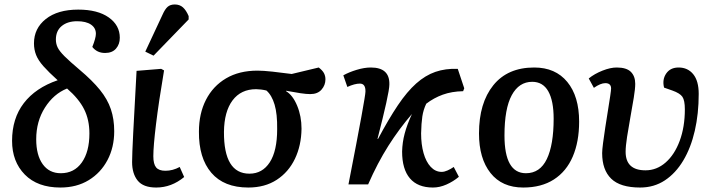

<svg xmlns="http://www.w3.org/2000/svg" viewBox="-20 -825 3197 859"><path d="M250 14Q148 14 91 -44Q34 -102 34 -195Q34 -295 86.5 -363.5Q139 -432 238 -466Q198 -502 174.5 -528.5Q151 -555 141.5 -579Q132 -603 132 -631Q132 -698 185 -740Q238 -782 330 -782Q417 -782 466.5 -747Q516 -712 516 -656Q516 -627 499 -607.5Q482 -588 450 -588Q414 -588 393 -615Q409 -655 409 -674Q409 -700 387 -715Q365 -730 325 -730Q282 -730 256 -708.5Q230 -687 230 -648Q230 -629 238 -612.5Q246 -596 268.5 -573.5Q291 -551 336 -513Q393 -465 427 -423Q461 -381 476 -336.5Q491 -292 491 -238Q491 -166 461 -109Q431 -52 377 -19Q323 14 250 14ZM252 -50Q312 -50 346 -98Q380 -146 380 -228Q380 -289 356.5 -336Q333 -383 280 -429Q220 -405 181 -343.5Q142 -282 142 -202Q142 -131 171 -90.5Q200 -50 252 -50Z M679 14Q621 14 596 -17Q571 -48 571 -100Q571 -131 576 -230.5Q581 -330 591 -508L701 -517L714 -510Q690 -368 678 -269.5Q666 -171 666 -126Q666 -91 678.5 -76Q691 -61 720 -61Q753 -61 784 -78L804 -33Q747 14 679 14ZM667 -576 630 -594 707 -759Q718 -784 730 -794.5Q742 -805 762 -805Q784 -805 798.5 -792Q813 -779 824 -753V-738Z M1091 14Q982 14 925.5 -52Q869 -118 870 -236Q870 -317 901.5 -378.5Q933 -440 991.5 -474.5Q1050 -509 1132 -509Q1157 -509 1199 -504.5Q1241 -500 1285 -494L1406 -523Q1423 -510 1429.5 -497.5Q1436 -485 1436 -470Q1436 -444 1418.5 -424Q1401 -404 1368 -404Q1351 -404 1324 -408Q1297 -412 1260 -419V-417Q1290 -399 1309.5 -352Q1329 -305 1329 -249Q1328 -174 1299.5 -114.5Q1271 -55 1218 -20.5Q1165 14 1091 14ZM1096 -48Q1154 -48 1187 -99Q1220 -150 1220 -247Q1221 -315 1208.5 -357Q1196 -399 1172 -420Q1160 -423 1147.5 -424.5Q1135 -426 1126 -426Q1058 -426 1020.5 -376Q983 -326 982 -235Q981 -48 1096 -48Z M1917 14Q1849 14 1814 -27Q1779 -68 1779 -147Q1780 -188 1790.5 -227.5Q1801 -267 1823 -315Q1766 -249 1717.5 -172.5Q1669 -96 1627 0H1539Q1579 -205 1597 -304Q1615 -403 1615 -415Q1616 -451 1590 -451Q1567 -451 1534 -436L1516 -488Q1541 -502 1575.5 -512.5Q1610 -523 1639 -523Q1724 -523 1722 -447Q1722 -427 1708 -364Q1694 -301 1669 -204L1671 -203Q1719 -293 1760 -354Q1801 -415 1842 -451.5Q1883 -488 1928 -503.5Q1973 -519 2028 -517L2057 -430L2052 -417Q2001 -416 1961 -401.5Q1921 -387 1887 -361Q1874 -334 1869.5 -304Q1865 -274 1864 -228Q1864 -179 1875 -140Q1886 -101 1907 -78.5Q1928 -56 1956 -56Q1968 -56 1982.5 -62.5Q1997 -69 2010 -78L2033 -34Q2008 -13 1977.5 0.5Q1947 14 1917 14Z M2321 14Q2226 14 2174.5 -51Q2123 -116 2123 -228Q2123 -364 2187 -443.5Q2251 -523 2370 -523Q2465 -523 2518 -458.5Q2571 -394 2571 -281Q2571 -191 2542.5 -124.5Q2514 -58 2458 -22Q2402 14 2321 14ZM2333 -50Q2396 -50 2426.5 -113.5Q2457 -177 2457 -294Q2457 -374 2433 -416.5Q2409 -459 2361 -459Q2302 -459 2269.5 -399Q2237 -339 2237 -219Q2237 -50 2333 -50Z M2844 14Q2755 14 2714.5 -25.5Q2674 -65 2674 -140Q2674 -154 2678 -185Q2682 -216 2688 -255Q2694 -294 2700 -331Q2706 -368 2710 -395Q2714 -422 2714 -429Q2714 -453 2688 -453Q2667 -453 2637 -432L2614 -474Q2640 -495 2675.5 -509Q2711 -523 2739 -523Q2783 -523 2802.5 -503.5Q2822 -484 2822 -450Q2822 -428 2815.5 -388Q2809 -348 2800.5 -301.5Q2792 -255 2785.5 -213Q2779 -171 2779 -146Q2779 -63 2868 -63Q2918 -63 2958 -98Q2998 -133 3021 -195Q3044 -257 3044 -336Q3044 -376 3033 -392Q3022 -408 2988 -420L2951 -433Q2942 -469 2960.5 -496Q2979 -523 3016 -523Q3057 -523 3081.5 -493Q3106 -463 3106 -405Q3106 -316 3088.5 -240Q3071 -164 3037 -107Q3003 -50 2954.5 -18Q2906 14 2844 14Z"/></svg>

Font: Literata 12pt Medium
Style: Italic
Weight: 500
Italic angle: -2°
Designer: Latin by Veronika Burian and Jose Scaglione. Greek by Irene Vlachou. Cyrillic by Vera Evstafieva
Foundry: TypeTogether
Version: Version 3.002